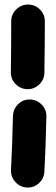

<svg xmlns="http://www.w3.org/2000/svg" viewBox="-20 -759 249 853"><path d="M104.5 -738.8Q135.3 -738.8 157.2 -717Q179.2 -695.3 179.2 -664.6Q179.2 -611.3 178.7 -553.5Q178.2 -495.6 177.2 -435.5Q176.8 -405.3 154.3 -383.8Q131.8 -362.3 101.1 -362.8Q70.8 -363.8 49.3 -385.7Q27.8 -407.7 28.3 -438.5Q29.3 -498 29.5 -554.9Q29.8 -611.8 29.8 -664.6Q29.8 -695.3 52 -717Q74.2 -738.8 104.5 -738.8ZM113.3 -316.9Q143.6 -316.4 165.3 -294.2Q187 -272 186 -241.2Q184.6 -175.3 182.4 -112.5Q180.2 -49.8 177.2 4.4Q175.3 34.7 152.6 55.2Q129.9 75.7 99.1 74.2Q68.8 72.3 48.1 49.3Q27.3 26.4 28.8 -4.4Q31.7 -57.1 33.9 -117.9Q36.1 -178.7 37.6 -244.1Q38.6 -274.4 60.5 -296.1Q82.5 -317.9 113.3 -316.9Z"/></svg>

Font: Mikhak ExtraBold
Style: Regular
Weight: 800
Designer: Amin Abedi
Version: Version 3.3